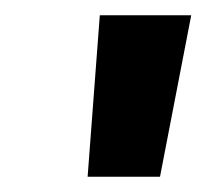

<svg xmlns="http://www.w3.org/2000/svg" viewBox="-20 -775 271 252"><path d="M95 -543 111 -755H231L190 -543Z"/></svg>

Font: Host Grotesk ExtraBold
Style: Italic
Weight: 800
Italic angle: -8°
Designer: Doğukan Karapınar
Foundry: Element Type
Version: Version 1.003; ttfautohint (v1.8.4.7-5d5b)